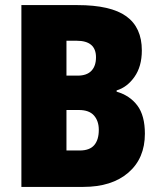

<svg xmlns="http://www.w3.org/2000/svg" viewBox="-20 -734 633 754"><path d="M284 -714Q415 -714 476 -670Q537 -626 537 -536Q537 -473 508 -432Q479 -391 438 -379V-374Q490 -359 519.5 -319.5Q549 -280 549 -209Q549 -112 484 -56Q419 0 307 0H64V-714ZM285 -437Q321 -437 339 -456Q357 -475 357 -509Q357 -574 281 -574H241V-437ZM241 -302V-143H293Q332 -143 350 -164Q368 -185 368 -224Q368 -259 349 -280.5Q330 -302 290 -302Z"/></svg>

Font: Noto Sans Thai Cond Blk
Style: Regular
Weight: 900
Width: 3
Designer: Monotype Design Team
Foundry: Monotype Imaging Inc.
Version: Version 2.002; ttfautohint (v1.8.4.7-5d5b)